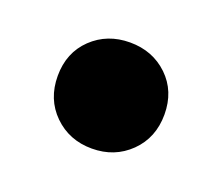

<svg xmlns="http://www.w3.org/2000/svg" viewBox="-50 -251 378 327"><g transform="rotate(20 139.0 -88.0)"><path d="M42.2 -88.9Q42.2 -131.1 70 -157.8Q97.8 -184.4 138.9 -184.4Q180 -184.4 207.8 -157.8Q235.6 -131.1 235.6 -88.9Q235.6 -46.7 207.8 -19.4Q180 7.8 138.9 7.8Q97.8 7.8 70 -19.4Q42.2 -46.7 42.2 -88.9Z"/></g></svg>

Font: Paperlogy 7 Bold
Style: Regular
Weight: 700
Designer: redesigned by Lee Juim, glyphs from Gmarket Sans & Montserrat
Foundry: PT&
Version: Version 1.001